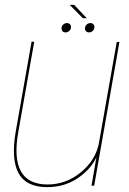

<svg xmlns="http://www.w3.org/2000/svg" viewBox="-20 -765 531 791"><path d="M357 0H368L472 -592H461L377 -116ZM121 -593H110L45 -224Q25 -110 56.2 -52Q87.5 6 175 6Q255.5 6 316.8 -43Q378 -92 389.5 -156.5L388.5 -180Q376 -107.5 314.5 -56.2Q253 -5 176 -5Q96.5 -5 66.2 -59Q36 -113 55.5 -222ZM250 -631.5Q258.5 -631.5 265.5 -637.8Q272.5 -644 272.5 -653.5Q272.5 -661 267.8 -665.5Q263 -670 256 -670Q247.5 -670 240.5 -663.8Q233.5 -657.5 233.5 -648Q233.5 -640.5 238 -636Q242.5 -631.5 250 -631.5ZM346.5 -631.5Q355.5 -631.5 362.2 -637.8Q369 -644 369 -653.5Q369 -661 364.5 -665.5Q360 -670 352.5 -670Q344 -670 337 -663.8Q330 -657.5 330 -648Q330 -640.5 334.8 -636Q339.5 -631.5 346.5 -631.5ZM321.5 -690H337.5L285.5 -745H267Z"/></svg>

Font: Anybody Thin
Style: Italic
Weight: 100
Italic angle: -10°
Designer: Tyler Finck
Foundry: Etcetera Type Company
Version: Version 1.114;gftools[0.9.25]